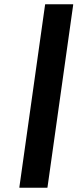

<svg xmlns="http://www.w3.org/2000/svg" viewBox="-20 -887 361 894"><path d="M200 -13 201 -14 321 -866 320 -867H191L190 -866L70 -14L71 -13Z"/></svg>

Font: Hussar Woodtype
Style: SeBdObl
Weight: 900
Foundry: Cannot Into Space Fonts
Version: Version 1.07